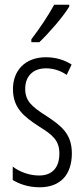

<svg xmlns="http://www.w3.org/2000/svg" viewBox="-20 -785 357 815"><path d="M274 -765H210C183 -716 153 -671 113 -618V-606H147C186 -643 246 -711 274 -757ZM285 -134C285 -218 239 -252 175 -294C114 -333 87 -357 87 -408C87 -463 122 -495 175 -495C206 -495 238 -485 263 -467L284 -511C253 -531 216 -542 175 -542C86 -542 35 -485 35 -407C35 -327 81 -290 146 -248C204 -212 232 -189 232 -133C232 -74 202 -40 146 -40C104 -40 62 -56 34 -78V-21C60 -5 99 10 148 10C237 10 285 -44 285 -134Z"/></svg>

Font: Noto Sans Display Condensed Light
Style: Regular
Weight: 300
Width: 3
Designer: Monotype Design Team
Foundry: Monotype Imaging Inc.
Version: Version 1.900